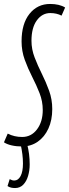

<svg xmlns="http://www.w3.org/2000/svg" viewBox="-45 -730 349 970"><path d="M284 -692 266 -651Q241 -664 209 -664Q168 -664 141 -627Q114 -590 114 -524Q114 -481 130 -439.5Q146 -398 166.5 -357Q187 -316 203 -272Q219 -228 219 -179Q219 -123 199.5 -80.5Q180 -38 145.5 -14Q111 10 66 10Q38 10 14 4.5Q-10 -1 -25 -11L-6 -55Q27 -38 67 -38Q113 -38 142 -76.5Q171 -115 171 -174Q171 -218 155 -259Q139 -300 117.5 -342Q96 -384 80 -428Q64 -472 64 -521Q64 -610 104 -660Q144 -710 208 -710Q255 -710 284 -692ZM-7 210 4 175Q16 182 27 182Q47 182 59 159.5Q71 137 71 96Q71 73 68 49Q65 25 59 -2H92Q105 47 105 101Q105 131 97 158.5Q89 186 72.5 203Q56 220 31 220Q21 220 11.5 218Q2 216 -7 210Z"/></svg>

Font: Georama ExtraCondensed Light
Style: Italic
Weight: 300
Width: 2
Italic angle: -9°
Designer: Jean-Baptiste Levee
Foundry: Production Type
Version: Version 1.000